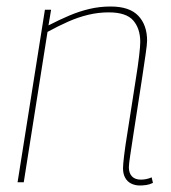

<svg xmlns="http://www.w3.org/2000/svg" viewBox="-20 -560 527 590"><path d="M118 -530H137L129 -482Q162 -499 192.5 -512Q223 -525 254.5 -532.5Q286 -540 320 -540Q378 -540 405 -511.5Q432 -483 432 -435Q432 -424 427.5 -393.5Q423 -363 417 -322.5Q411 -282 404 -238Q397 -194 391 -154Q385 -114 380.5 -85Q376 -56 376 -46Q376 -28 385.5 -18Q395 -8 413 -8Q420 -8 428.5 -9.5Q437 -11 446 -15L450 2Q440 7 429.5 8.5Q419 10 410 10Q395 10 383 4Q371 -2 364.5 -14Q358 -26 358 -43Q358 -54 361.5 -83Q365 -112 371.5 -151.5Q378 -191 384.5 -234.5Q391 -278 397.5 -318Q404 -358 407.5 -388Q411 -418 411 -431Q411 -472 389.5 -497Q368 -522 314 -522Q282 -522 251 -514.5Q220 -507 189.5 -493.5Q159 -480 126 -462L53 0H34Z"/></svg>

Font: Georama ExtraCondensed Thin Thin
Style: Italic
Weight: 250
Italic angle: -9°
Version: Version 1.001